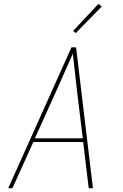

<svg xmlns="http://www.w3.org/2000/svg" viewBox="-20 -982 640 1002"><path d="M23 0 353 -735H377L465 0H443L414 -241H154L45 0ZM162 -260H412L384 -490Q378 -543 372 -596Q366 -649 360 -702Q336 -649 313 -596Q290 -543 266 -490ZM375 -809 362 -821 494 -962 511 -948Z"/></svg>

Font: Iosevka Thin Extended
Style: Italic
Weight: 100
Width: 7
Italic angle: -9°
Monospace: yes
Designer: Belleve Invis
Foundry: Belleve Invis
Version: Version 32.5.0; ttfautohint (v1.8.4)